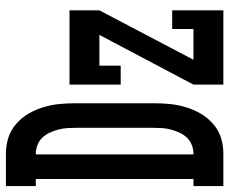

<svg xmlns="http://www.w3.org/2000/svg" viewBox="-92 -692 775 649"><g transform="rotate(-90 295.5 -367.5)"><path d="M-9 0V-101H15V-634H-9V-735H100Q128 -735 154 -727Q180 -719 201.5 -700Q223 -681 236.5 -657.5Q250 -634 258 -607Q266 -580 268.5 -553Q271 -526 271 -498V-237Q271 -209 268.5 -182Q266 -155 258 -128Q250 -101 236.5 -77.5Q223 -54 201.5 -35Q180 -16 154 -8Q128 0 100 0ZM98 -101H100Q115 -101 129.5 -106.5Q144 -112 154.5 -123Q165 -134 171.5 -148Q178 -162 182 -177Q186 -192 187 -207Q188 -222 188 -237V-498Q188 -513 187 -528Q186 -543 182 -558Q178 -573 171.5 -587Q165 -601 154.5 -612Q144 -623 129.5 -628.5Q115 -634 100 -634H98ZM334 0V-101L502 -419H398V-347H334V-520H585V-419L418 -101H522V-173H585V0Z"/></g></svg>

Font: Iosevka HT Extended
Style: Bold
Weight: 700
Width: 7
Monospace: yes
Designer: Belleve Invis
Foundry: Belleve Invis
Version: Version 32.3.0; ttfautohint (v1.8.4)